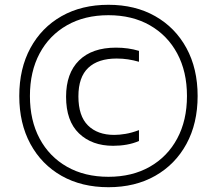

<svg xmlns="http://www.w3.org/2000/svg" viewBox="-20 -771 906 802"><path d="M433 11Q321 11 237.2 -36.5Q153.5 -84 107 -169.8Q60.5 -255.5 60.5 -370Q60.5 -484.5 107 -570.2Q153.5 -656 237.2 -703.5Q321 -751 433 -751Q544.5 -751 628.2 -703.5Q712 -656 758.8 -570.2Q805.5 -484.5 805.5 -370Q805.5 -255.5 758.8 -169.8Q712 -84 628.2 -36.5Q544.5 11 433 11ZM433 -32.5Q532 -32.5 605.8 -74.5Q679.5 -116.5 720.2 -192.2Q761 -268 761 -370Q761 -472 720.2 -547.8Q679.5 -623.5 605.8 -665.5Q532 -707.5 433 -707.5Q333.5 -707.5 259.8 -665.5Q186 -623.5 145.5 -547.8Q105 -472 105 -370Q105 -268 145.5 -192.2Q186 -116.5 259.8 -74.5Q333.5 -32.5 433 -32.5ZM452.5 -162Q364 -162 310 -213.8Q256 -265.5 256 -367Q256 -465 310.2 -518.5Q364.5 -572 464.5 -572Q516 -572 560.5 -558.5V-513Q537.5 -519.5 515 -523Q492.5 -526.5 467 -526.5Q390 -526.5 348.8 -487.8Q307.5 -449 307.5 -368.5Q307.5 -286.5 347.5 -247Q387.5 -207.5 457 -207.5Q478.5 -207.5 504.2 -211.8Q530 -216 560.5 -227.5V-182Q536 -171.5 509 -166.8Q482 -162 452.5 -162Z"/></svg>

Font: Encode Sans Semi Expanded Light
Style: Regular
Weight: 300
Width: 6
Designer: Multiple Designers
Foundry: Impallari Type
Version: Version 3.000; ttfautohint (v1.8.3) -l 8 -r 50 -G 200 -x 14 